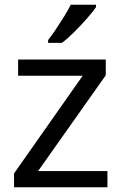

<svg xmlns="http://www.w3.org/2000/svg" viewBox="-20 -786 510 806"><path d="M431 0H39V-58L327 -468H56V-536H424V-470L140 -68H431ZM383 -756Q371 -738 346 -709.5Q321 -681 292.5 -652.5Q264 -624 240 -606H182V-618Q197 -637 214.5 -663Q232 -689 249 -716.5Q266 -744 277 -766H383Z"/></svg>

Font: Noto Sans Gunjala Gondi Semibold
Style: Regular
Weight: 600
Designer: Ek Type
Foundry: Ek Type
Version: Version 1.004; ttfautohint (v1.8.4.7-5d5b)